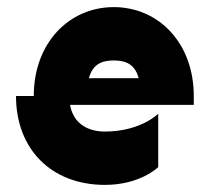

<svg xmlns="http://www.w3.org/2000/svg" viewBox="-20 -520 565 540"><path d="M75 -250H25C25 -100 125 0 275 0C375 0 425 -50 425 -50V-200C425 -200 375 -150 275 -150C231 -150 187 -169 177 -225H525V-250C525 -400 425 -500 300 -500C175 -500 75 -400 75 -250ZM230 -300C240 -337 263 -350 300 -350C337 -350 360 -337 370 -300Z"/></svg>

Font: LS-VG5000 Bold Shifted
Style: Regular
Weight: 400
Designer: Justin Bihan, 2021
Foundry: Justin Bihan, 2021
Version: Version 1.000;Glyphs 3.1.2 (3151)